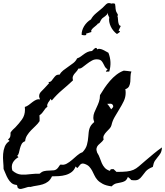

<svg xmlns="http://www.w3.org/2000/svg" viewBox="-90 -1226 1092 1270"><path d="M981.4 -251Q979.5 -224.6 971.2 -211.4Q962.9 -198.2 953.6 -187.5Q944.3 -176.8 935.1 -163.1Q925.8 -149.4 920.9 -122.1Q888.7 -109.4 874 -92.3Q859.4 -75.2 849.1 -60.5Q838.9 -45.9 824.7 -38.1Q810.5 -30.3 778.3 -35.2Q773.4 -41 768.1 -45.9Q762.7 -50.8 755.9 -55.7Q748 -35.2 735.8 -28.3Q723.6 -21.5 709 -19Q694.3 -16.6 678.7 -12.7Q663.1 -8.8 648.4 6.8Q611.3 2 589.4 -9.8Q567.4 -21.5 554.7 -35.6Q542 -49.8 534.7 -65.9Q527.3 -82 519.5 -96.7Q511.7 -111.3 500.5 -123.5Q489.3 -135.7 467.8 -142.6Q458 -145.5 451.7 -143.6Q445.3 -141.6 440.4 -136.7Q435.5 -131.8 431.2 -125.5Q426.8 -119.1 420.9 -114.3L410.2 -125Q401.4 -101.6 384.3 -88.4Q367.2 -75.2 345.2 -68.8Q323.2 -62.5 299.3 -61Q275.4 -59.6 253.9 -59.6Q243.2 -36.1 227.5 -24.4Q211.9 -12.7 192.9 -6.8Q173.8 -1 153.3 2Q132.8 4.9 111.3 10.7Q102.5 8.8 92.3 11.7Q82 14.6 71.8 18.1Q61.5 21.5 51.3 23.4Q41 25.4 34.2 21.5Q25.4 16.6 25.4 9.8Q25.4 2.9 20.5 -2.9H18.6Q-2 -4.9 -14.6 -16.1Q-27.3 -27.3 -36.6 -43Q-45.9 -58.6 -52.7 -76.2Q-59.6 -93.8 -66.4 -108.4Q-66.4 -129.9 -68.8 -155.8Q-71.3 -181.6 -69.3 -207.5Q-67.4 -233.4 -58.6 -255.9Q-49.8 -278.3 -29.3 -292L-26.4 -293.9L-37.1 -302.7Q-24.4 -313.5 -22 -323.7Q-19.5 -334 -20.5 -348.6Q-13.7 -359.4 -5.4 -367.7Q2.9 -376 11.7 -383.8Q36.1 -409.2 55.7 -436.5Q75.2 -463.9 75.2 -501Q75.2 -505.9 74.7 -509.8Q74.2 -513.7 74.2 -518.6Q87.9 -522.5 100.1 -531.7Q112.3 -541 124 -550.3Q135.7 -559.6 148.4 -565.4Q161.1 -571.3 174.8 -568.4Q172.9 -574.2 170.9 -579.1Q168.9 -584 168.9 -589.8Q168.9 -606.4 181.2 -619.1Q193.4 -631.8 203.1 -641.6Q210.9 -649.4 220.7 -660.6Q230.5 -671.9 235.4 -676.8L229.5 -682.6Q244.1 -683.6 251 -691.9Q257.8 -700.2 264.2 -709Q270.5 -717.8 278.3 -725.1Q286.1 -732.4 301.8 -732.4H304.7Q312.5 -748 328.1 -760.3Q343.8 -772.5 360.8 -784.2Q377.9 -795.9 394.5 -808.6Q411.1 -821.3 419.9 -839.8Q434.6 -844.7 445.3 -853Q456.1 -861.3 466.3 -868.7Q476.6 -876 488.8 -881.8Q501 -887.7 518.6 -888.7Q523.4 -893.6 531.2 -901.4Q539.1 -909.2 543.9 -909.2Q548.8 -909.2 550.3 -905.8Q551.8 -902.3 553.7 -899.4Q559.6 -904.3 569.8 -902.8Q580.1 -901.4 590.8 -896.5Q601.6 -891.6 611.3 -885.7Q621.1 -879.9 627 -877Q651.4 -816.4 632.8 -752.9Q627.9 -752.9 622.1 -752.4Q616.2 -752 610.4 -752Q610.4 -755.9 615.2 -760.7Q620.1 -765.6 622.1 -767.6Q610.4 -773.4 604.5 -783.7Q598.6 -793.9 593.8 -804.2Q588.9 -814.5 581.5 -822.8Q574.2 -831.1 558.6 -833Q537.1 -835.9 518.6 -825.7Q500 -815.4 484.4 -803.2Q468.8 -791 455.1 -780.8Q441.4 -770.5 428.7 -772.5Q422.9 -760.7 415.5 -752.9Q408.2 -745.1 401.9 -737.3Q395.5 -729.5 392.1 -719.7Q388.7 -710 392.6 -694.3Q357.4 -661.1 320.8 -630.4Q284.2 -599.6 252.9 -561.5L242.2 -572.3Q242.2 -565.4 237.8 -560.1Q233.4 -554.7 229.5 -548.8Q225.6 -543 223.1 -535.6Q220.7 -528.3 223.6 -519.5Q215.8 -514.6 210.4 -508.3Q205.1 -502 200.2 -494.1Q194.3 -485.4 188 -478Q181.6 -470.7 171.9 -463.9L170.9 -462.9Q171.9 -453.1 171.9 -444.3Q171.9 -435.5 171.9 -424.8Q161.1 -408.2 145.5 -393.6Q129.9 -378.9 115.2 -363.8Q100.6 -348.6 89.4 -331.1Q78.1 -313.5 76.2 -292Q59.6 -286.1 52.7 -272.5Q45.9 -258.8 42 -244.1Q38.1 -229.5 35.2 -215.8Q32.2 -202.1 23.4 -195.3L32.2 -186.5Q6.8 -171.9 -4.9 -150.4Q-16.6 -128.9 -8.8 -99.6L-7.8 -98.6V-97.7Q20.5 -73.2 49.8 -71.3Q79.1 -69.3 113.3 -74.2Q128.9 -76.2 143.1 -76.7Q157.2 -77.1 170.9 -77.1H172.9Q186.5 -90.8 202.1 -94.2Q217.8 -97.7 236.3 -97.7Q252 -97.7 266.6 -99.6Q281.2 -101.6 292 -114.3Q295.9 -118.2 297.9 -122.1Q299.8 -126 302.7 -129.9Q304.7 -131.8 306.6 -133.8Q308.6 -135.7 310.5 -137.7Q332 -132.8 350.6 -143.1Q369.1 -153.3 386.2 -168Q403.3 -182.6 420.4 -197.8Q437.5 -212.9 455.1 -218.8Q477.5 -241.2 484.9 -267.6Q492.2 -293.9 494.1 -323.2Q495.1 -337.9 496.6 -350.6Q498 -363.3 501.5 -374.5Q504.9 -385.7 511.7 -396Q518.6 -406.2 531.2 -417L533.2 -418.9Q531.2 -426.8 529.3 -432.6Q527.3 -438.5 527.3 -447.3Q527.3 -465.8 534.2 -482.4Q541 -499 549.3 -516.1Q557.6 -533.2 564.5 -552.7Q571.3 -572.3 571.3 -596.7Q585 -620.1 601.6 -644.5Q618.2 -668.9 637.7 -691.4Q657.2 -713.9 679.7 -731.4Q702.1 -749 728.5 -758.8Q741.2 -757.8 754.4 -756.3Q767.6 -754.9 779.3 -752.9Q773.4 -739.3 773.4 -721.2Q773.4 -703.1 772 -686Q770.5 -668.9 763.7 -655.3Q756.8 -641.6 738.3 -635.7Q740.2 -632.8 740.7 -624.5Q741.2 -616.2 741.2 -612.3Q741.2 -583 728.5 -556.6Q715.8 -530.3 699.7 -504.4Q683.6 -478.5 668.5 -452.1Q653.3 -425.8 647.5 -398.4Q644.5 -385.7 634.3 -375Q624 -364.3 613.8 -353.5Q603.5 -342.8 597.2 -330.6Q590.8 -318.4 595.7 -303.7Q587.9 -291 577.6 -282.7Q567.4 -274.4 559.6 -266.1Q551.8 -257.8 548.8 -246.1Q545.9 -234.4 552.7 -215.8H553.7V-214.8Q564.5 -198.2 570.3 -180.7Q576.2 -163.1 583.5 -146.5Q590.8 -129.9 603 -116.2Q615.2 -102.5 637.7 -95.7Q639.6 -106.4 646.5 -106.9Q653.3 -107.4 661.1 -107.4Q666 -102.5 670.9 -98.1Q675.8 -93.8 680.7 -88.9Q723.6 -88.9 749 -91.8Q774.4 -94.7 792.5 -102.5Q810.5 -110.4 828.1 -125.5Q845.7 -140.6 874 -165Q900.4 -187.5 926.8 -209.5Q953.1 -231.4 981.4 -251ZM657.2 -529.3Q652.3 -540 640.6 -540Q628.9 -540 619.1 -539.1Q627 -531.2 633.3 -521.5Q639.6 -511.7 645.5 -502.9Q650.4 -507.8 655.8 -514.6Q661.1 -521.5 657.2 -529.3ZM683.6 -1001Q670.9 -1009.8 660.2 -1022.9Q649.4 -1036.1 642.6 -1050.8Q635.7 -1065.4 632.8 -1081.1Q629.9 -1096.7 632.8 -1110.4Q624 -1126 621.1 -1141.6Q619.1 -1135.7 619.1 -1131.8Q605.5 -1117.2 593.3 -1109.9Q581.1 -1102.5 573.2 -1084Q571.3 -1079.1 567.9 -1074.7Q564.5 -1070.3 557.6 -1070.3Q554.7 -1064.5 545.4 -1057.1Q536.1 -1049.8 527.8 -1042.5Q519.5 -1035.2 515.1 -1027.8Q510.7 -1020.5 515.6 -1014.6L478.5 -1002.9L481.4 -995.1Q472.7 -991.2 465.3 -992.7Q458 -994.1 450.2 -995.1Q449.2 -1008.8 453.6 -1023.9Q458 -1039.1 466.3 -1052.7Q474.6 -1066.4 486.3 -1078.1Q498 -1089.8 511.7 -1097.7Q523.4 -1120.1 545.9 -1138.7Q568.4 -1157.2 587.9 -1173.8L611.3 -1197.3Q619.1 -1205.1 628.4 -1205.6Q637.7 -1206.1 646.5 -1202.1Q654.3 -1204.1 660.6 -1203.6Q667 -1203.1 670.9 -1200.2Q672.9 -1191.4 673.3 -1184.1Q673.8 -1176.8 674.3 -1169.9Q674.8 -1163.1 676.8 -1155.3Q678.7 -1147.5 684.6 -1138.7Q687.5 -1134.8 689.5 -1129.4Q691.4 -1124 686.5 -1120.1Q689.5 -1114.3 689.9 -1103.5Q690.4 -1092.8 691.9 -1082.5Q693.4 -1072.3 696.8 -1064Q700.2 -1055.7 709 -1054.7L694.3 -1023.4L704.1 -1019.5Q701.2 -1011.7 695.3 -1008.8Q689.5 -1005.9 683.6 -1001Z"/></svg>

Font: Homemade Apple
Style: Regular
Weight: 400
Version: Version 1.001